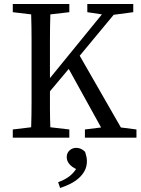

<svg xmlns="http://www.w3.org/2000/svg" viewBox="-20 -689 708 961"><path d="M663 -41V0H405V-41L486 -51L324 -344L230 -232Q230 -190 230 -145Q230 -100 232 -52L327 -41V0H44V-41L136 -52Q138 -115 138 -179.5Q138 -244 138 -310V-359Q138 -424 138 -488Q138 -552 136 -617L44 -628V-669H327V-628L232 -617Q230 -554 230 -489.5Q230 -425 230 -359V-298L490 -617L417 -628V-669H647V-628L549 -615L379 -410L585 -51ZM271 223Q301 212 322.5 197Q344 182 361 157Q341 148 327.5 132.5Q314 117 314 97Q314 77 328 64Q342 51 362 51Q373 51 384 55.5Q395 60 406 71Q411 87 413 97Q415 107 415 117Q415 144 404 165Q393 186 374.5 202.5Q356 219 332 231Q308 243 281 252Z"/></svg>

Font: SourceSerifPro
Style: Book
Weight: 400
Designer: Frank Grießhammer
Foundry: Adobe Systems Incorporated
Version: Version 1.014;PS Version 1.0;hotconv 1.0.73;makeotf.lib2.5.5